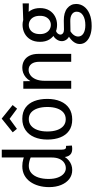

<svg xmlns="http://www.w3.org/2000/svg" viewBox="566 -1432 1109 2281"><g transform="rotate(-90 1120.5 -291.5)"><path d="M483 -825V-115Q483 -83 492.5 -70.5Q502 -58 528 -62L532 8Q489 16 458 7.5Q427 -1 410.5 -29Q394 -57 394 -105V-147H427Q403 -67 353.5 -27.5Q304 12 241 12Q180 12 134.5 -23Q89 -58 63.5 -120Q38 -182 38 -263Q38 -329 54.5 -387Q71 -445 102.5 -488.5Q134 -532 180 -556.5Q226 -581 287 -581Q331 -581 372.5 -569Q414 -557 454 -534L394 -480Q368 -492 340 -498Q312 -504 291 -504Q240 -504 205 -473.5Q170 -443 152.5 -390Q135 -337 135 -269Q135 -205 152 -159Q169 -113 198 -88.5Q227 -64 263 -64Q297 -64 326 -82.5Q355 -101 372.5 -138.5Q390 -176 390 -234V-825Z M990 -283Q990 -350 973 -400Q956 -450 924 -477Q892 -504 846 -504Q800 -504 767 -476.5Q734 -449 716.5 -399.5Q699 -350 699 -284Q699 -217 716 -168Q733 -119 765.5 -92Q798 -65 844 -65Q891 -65 923.5 -92Q956 -119 973 -168Q990 -217 990 -283ZM1086 -284Q1086 -195 1057.5 -128Q1029 -61 974.5 -24.5Q920 12 841 12Q761 12 708 -25.5Q655 -63 629 -129.5Q603 -196 603 -283Q603 -371 632 -438.5Q661 -506 716.5 -543.5Q772 -581 849 -581Q929 -581 981.5 -543.5Q1034 -506 1060 -439Q1086 -372 1086 -284ZM1013 -696 970 -643 843 -737H856L730 -645L689 -695L852 -826Z M1527 0V-378Q1527 -439 1501.5 -472.5Q1476 -506 1431 -506Q1398 -506 1368 -485Q1338 -464 1319.5 -421Q1301 -378 1301 -312V0H1207V-569H1296L1299 -411H1270Q1292 -498 1342.5 -539.5Q1393 -581 1456 -581Q1505 -581 1542 -559Q1579 -537 1600 -494.5Q1621 -452 1621 -389V0Z M2073 -371Q2073 -416 2058 -445Q2043 -474 2018 -489Q1993 -504 1964 -504Q1936 -504 1911 -489.5Q1886 -475 1871 -445.5Q1856 -416 1856 -371Q1856 -329 1871.5 -300Q1887 -271 1912 -256.5Q1937 -242 1966 -242Q1994 -242 2018.5 -256.5Q2043 -271 2058 -299.5Q2073 -328 2073 -371ZM2165 -371Q2165 -307 2138 -261.5Q2111 -216 2065.5 -192Q2020 -168 1965 -168Q1910 -168 1864 -192Q1818 -216 1791 -261Q1764 -306 1764 -370Q1764 -437 1791 -483Q1818 -529 1864 -553.5Q1910 -578 1966 -578Q2019 -578 2064.5 -552.5Q2110 -527 2137.5 -481Q2165 -435 2165 -371ZM2221 -577V-503L2064 -507L1965 -568ZM1877 -55 1912 -22Q1870 -1 1848.5 26Q1827 53 1827 82Q1827 122 1863.5 145Q1900 168 1962 168Q2034 168 2078 140.5Q2122 113 2122 65Q2122 29 2091 8Q2060 -13 2006 -11L1904 -9Q1862 -8 1832.5 -22.5Q1803 -37 1787.5 -61Q1772 -85 1772 -112Q1772 -148 1799 -182Q1826 -216 1881 -231L1898 -183Q1874 -175 1862 -159.5Q1850 -144 1850 -130Q1850 -110 1866 -98Q1882 -86 1910 -86L2015 -88Q2111 -89 2162.5 -47.5Q2214 -6 2214 59Q2214 110 2183.5 152Q2153 194 2094.5 218.5Q2036 243 1952 243Q1891 243 1843 226Q1795 209 1766.5 177Q1738 145 1738 101Q1738 56 1773.5 16Q1809 -24 1877 -55Z"/></g></svg>

Font: Yaldevi Medium
Style: Regular
Weight: 500
Designer: Sol Matas, Rajitha Manaperi, Kosala Senevirathne
Foundry: Mooniak
Version: Version 1.100